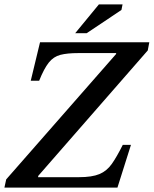

<svg xmlns="http://www.w3.org/2000/svg" viewBox="-25 -848 695 868"><path d="M506 0H-5L3 -37L500 -604V-608H329Q279 -608 248 -600Q217 -592 195.5 -565Q174 -538 152 -483H114L156 -657H650L643 -620L148 -53L147 -47H332Q391 -47 424.5 -61Q458 -75 480.5 -107Q503 -139 530 -193H567ZM367 -698H315L422 -828H529L524 -803Z"/></svg>

Font: STIX Two Text Medium
Style: Italic
Weight: 500
Italic angle: -12°
Designer: Ross Mills, John Hudson & Paul Hanslow, Tiro Typeworks Ltd; with prior portions MicroPress Inc. and Coen Hoffman, Elsevi
Foundry: Tiro Typeworks Ltd
Version: Version 2.13 b171